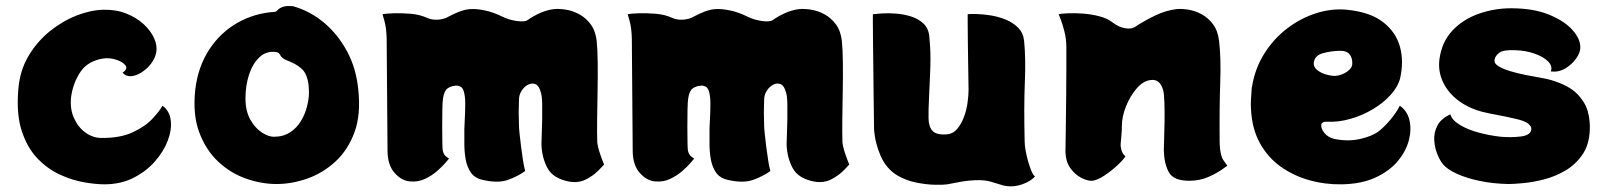

<svg xmlns="http://www.w3.org/2000/svg" viewBox="-20 -609 5442 650"><path d="M509 -432Q505 -411 491 -393Q477 -375 458.5 -363.5Q440 -352 423 -351Q406 -350 395 -363Q414 -376 404.5 -388Q395 -400 373 -407Q351 -414 330 -411Q278 -403 253 -366.5Q228 -330 221 -283Q216 -243 229.5 -211.5Q243 -180 267.5 -161.5Q292 -143 321 -142Q386 -141 429 -161Q472 -181 496.5 -207.5Q521 -234 530 -251Q554 -234 558 -202Q562 -170 548 -133Q534 -96 504 -62Q474 -28 431 -6.5Q388 15 333 15Q304 15 264 8Q224 1 182.5 -18Q141 -37 106.5 -73Q72 -109 53.5 -166Q35 -223 42 -306Q47 -370 76.5 -419.5Q106 -469 149 -503.5Q192 -538 239.5 -556.5Q287 -575 330 -576Q373 -577 408 -563Q443 -549 467 -526.5Q491 -504 502 -479Q513 -454 509 -432Z M1193 -305Q1202 -221 1180 -161Q1158 -101 1115.5 -62Q1073 -23 1020.5 -4.5Q968 14 916 14Q865 14 812.5 -4.5Q760 -23 718.5 -62Q677 -101 654.5 -161Q632 -221 641 -305Q650 -382 687.5 -440Q725 -498 783.5 -531.5Q842 -565 912 -569Q916 -570 920.5 -575.5Q925 -581 936.5 -585.5Q948 -590 972 -588Q1029 -572 1076 -533Q1123 -494 1154.5 -436Q1186 -378 1193 -305ZM907 -146Q939 -146 962 -161Q985 -176 999 -199.5Q1013 -223 1019.5 -249Q1026 -275 1026 -296Q1026 -339 1012 -363Q998 -387 948 -406Q934 -412 929 -422Q924 -432 914 -433Q881 -437 858 -415Q835 -393 823 -356Q811 -319 811 -276Q811 -233 827.5 -204Q844 -175 866.5 -160.5Q889 -146 907 -146Z M2002 -127Q2003 -115 2008.5 -97.5Q2014 -80 2019.5 -66Q2025 -52 2025 -52Q2020 -46 2004 -30Q1988 -14 1963.5 -1.5Q1939 11 1908 6Q1853 -4 1833.5 -40Q1814 -76 1813 -122Q1813 -130 1814 -153Q1815 -176 1815.5 -204.5Q1816 -233 1815.5 -258.5Q1815 -284 1811 -296Q1805 -319 1793 -324Q1781 -329 1768 -322.5Q1755 -316 1746 -302Q1737 -288 1737 -272Q1736 -247 1736 -229Q1736 -211 1737 -182Q1737 -175 1739 -156Q1741 -137 1744 -113Q1747 -89 1750.5 -66.5Q1754 -44 1758 -30Q1733 -12 1699.5 0Q1666 12 1614 0Q1587 -6 1574 -25Q1561 -44 1556.5 -69.5Q1552 -95 1552 -122Q1552 -149 1552 -172Q1552 -183 1553.5 -207Q1555 -231 1555 -257.5Q1555 -284 1550 -300Q1546 -313 1537.5 -316.5Q1529 -320 1523 -319Q1507 -318 1495.5 -310Q1484 -302 1480 -277Q1478 -265 1477.5 -237.5Q1477 -210 1477 -179.5Q1477 -149 1477.5 -126Q1478 -103 1479 -99Q1482 -85 1491 -78.5Q1500 -72 1500 -72Q1500 -72 1489.5 -59.5Q1479 -47 1461 -31Q1443 -15 1419 -3.5Q1395 8 1367 5Q1340 3 1316.5 -23Q1293 -49 1292 -95L1289 -479Q1288 -515 1281.5 -538Q1275 -561 1275 -561Q1285 -563 1311 -564Q1337 -565 1369 -562.5Q1401 -560 1427 -548Q1443 -541 1463.5 -542.5Q1484 -544 1499 -553Q1516 -562 1533.5 -569Q1551 -576 1569 -578Q1590 -580 1620 -574Q1650 -568 1682 -552Q1702 -542 1729 -538Q1756 -534 1766 -541Q1786 -555 1808.5 -565Q1831 -575 1854 -578Q1871 -580 1894.5 -576.5Q1918 -573 1940.5 -561Q1963 -549 1979.5 -527Q1996 -505 2000 -471Q2003 -442 2003.5 -395.5Q2004 -349 2003 -297.5Q2002 -246 2001.5 -200.5Q2001 -155 2002 -127Z M2832 -127Q2833 -115 2838.5 -97.5Q2844 -80 2849.5 -66Q2855 -52 2855 -52Q2850 -46 2834 -30Q2818 -14 2793.5 -1.5Q2769 11 2738 6Q2683 -4 2663.5 -40Q2644 -76 2643 -122Q2643 -130 2644 -153Q2645 -176 2645.5 -204.5Q2646 -233 2645.5 -258.5Q2645 -284 2641 -296Q2635 -319 2623 -324Q2611 -329 2598 -322.5Q2585 -316 2576 -302Q2567 -288 2567 -272Q2566 -247 2566 -229Q2566 -211 2567 -182Q2567 -175 2569 -156Q2571 -137 2574 -113Q2577 -89 2580.5 -66.5Q2584 -44 2588 -30Q2563 -12 2529.5 0Q2496 12 2444 0Q2417 -6 2404 -25Q2391 -44 2386.5 -69.5Q2382 -95 2382 -122Q2382 -149 2382 -172Q2382 -183 2383.5 -207Q2385 -231 2385 -257.5Q2385 -284 2380 -300Q2376 -313 2367.5 -316.5Q2359 -320 2353 -319Q2337 -318 2325.5 -310Q2314 -302 2310 -277Q2308 -265 2307.5 -237.5Q2307 -210 2307 -179.5Q2307 -149 2307.5 -126Q2308 -103 2309 -99Q2312 -85 2321 -78.5Q2330 -72 2330 -72Q2330 -72 2319.5 -59.5Q2309 -47 2291 -31Q2273 -15 2249 -3.5Q2225 8 2197 5Q2170 3 2146.5 -23Q2123 -49 2122 -95L2119 -479Q2118 -515 2111.5 -538Q2105 -561 2105 -561Q2115 -563 2141 -564Q2167 -565 2199 -562.5Q2231 -560 2257 -548Q2273 -541 2293.5 -542.5Q2314 -544 2329 -553Q2346 -562 2363.5 -569Q2381 -576 2399 -578Q2420 -580 2450 -574Q2480 -568 2512 -552Q2532 -542 2559 -538Q2586 -534 2596 -541Q2616 -555 2638.5 -565Q2661 -575 2684 -578Q2701 -580 2724.5 -576.5Q2748 -573 2770.5 -561Q2793 -549 2809.5 -527Q2826 -505 2830 -471Q2833 -442 2833.5 -395.5Q2834 -349 2833 -297.5Q2832 -246 2831.5 -200.5Q2831 -155 2832 -127Z M3449 -127Q3449 -118 3452 -100Q3455 -82 3460.5 -63Q3466 -44 3472 -29.5Q3478 -15 3484 -12Q3470 5 3439 15.5Q3408 26 3377 19Q3353 12 3334 6Q3315 0 3282 1Q3258 2 3234.5 6Q3211 10 3187 15Q3175 17 3145.5 16.5Q3116 16 3081.5 9Q3047 2 3018 -15Q2980 -38 2961 -82Q2942 -126 2939 -172Q2939 -183 2938.5 -215Q2938 -247 2937.5 -291Q2937 -335 2936.5 -382Q2936 -429 2935.5 -469.5Q2935 -510 2935 -535.5Q2935 -561 2935 -561Q2944 -562 2965.5 -563.5Q2987 -565 3013 -563Q3039 -561 3063.5 -553.5Q3088 -546 3105.5 -530Q3123 -514 3126 -487Q3128 -465 3129 -447Q3130 -429 3130 -407.5Q3130 -386 3128.5 -354.5Q3127 -323 3125 -275Q3123 -236 3123.5 -208Q3124 -180 3137 -166Q3150 -152 3183 -154Q3205 -155 3219.5 -171.5Q3234 -188 3243 -212Q3252 -236 3255.5 -261Q3259 -286 3259 -305Q3259 -309 3258.5 -336Q3258 -363 3257.5 -400.5Q3257 -438 3256.5 -475Q3256 -512 3256 -536.5Q3256 -561 3256 -561Q3265 -562 3286 -561.5Q3307 -561 3333 -557Q3359 -553 3384 -543Q3409 -533 3426.5 -515.5Q3444 -498 3447 -471Q3453 -413 3449.5 -329.5Q3446 -246 3449 -127Z M4109 -127Q4110 -83 4122.5 -65.5Q4135 -48 4135 -48Q4135 -48 4117.5 -35.5Q4100 -23 4071 -10Q4042 3 4006 3Q3953 3 3937 -26Q3921 -55 3920 -101Q3920 -109 3921 -136Q3922 -163 3922.5 -197.5Q3923 -232 3922 -261.5Q3921 -291 3918 -303Q3907 -343 3875 -338Q3850 -335 3828 -309.5Q3806 -284 3792 -249Q3778 -214 3778 -183Q3778 -167 3776.5 -151.5Q3775 -136 3774 -123Q3773 -114 3776.5 -101Q3780 -88 3790 -80Q3783 -68 3762.5 -49Q3742 -30 3718.5 -14.5Q3695 1 3678 3Q3662 4 3640.5 -7Q3619 -18 3603.5 -40Q3588 -62 3587 -93Q3587 -101 3587.5 -130Q3588 -159 3588.5 -200Q3589 -241 3589.5 -287Q3590 -333 3590 -376Q3590 -419 3590 -450Q3590 -477 3583.5 -502.5Q3577 -528 3570.5 -544.5Q3564 -561 3564 -561Q3573 -563 3595.5 -564Q3618 -565 3646 -563Q3674 -561 3701.5 -554Q3729 -547 3748 -532Q3768 -517 3788.5 -513.5Q3809 -510 3821 -517Q3856 -540 3892 -557Q3928 -574 3962 -578Q3979 -580 4002 -576.5Q4025 -573 4047.5 -561Q4070 -549 4086.5 -527Q4103 -505 4107 -471Q4114 -413 4111 -329.5Q4108 -246 4109 -127Z M4719 -251Q4744 -234 4751.5 -202.5Q4759 -171 4749.5 -134Q4740 -97 4712 -63.5Q4684 -30 4636.5 -8Q4589 14 4522 15Q4466 16 4412.5 1Q4359 -14 4315.5 -45Q4272 -76 4245 -125Q4218 -174 4215 -242Q4214 -256 4215 -271Q4216 -286 4217 -302Q4217 -306 4217.5 -310Q4218 -314 4219 -318Q4229 -378 4260.5 -428Q4292 -478 4338 -513Q4384 -548 4436.5 -564.5Q4489 -581 4540 -576Q4619 -568 4662.5 -534Q4706 -500 4719.5 -450.5Q4733 -401 4720 -344Q4713 -316 4688.5 -288.5Q4664 -261 4628 -239.5Q4592 -218 4551.5 -206.5Q4511 -195 4473 -197Q4454 -198 4453 -185.5Q4452 -173 4464 -158.5Q4476 -144 4496 -139Q4543 -129 4584.5 -138.5Q4626 -148 4648 -165Q4666 -179 4686 -202.5Q4706 -226 4719 -251ZM4500 -352Q4523 -354 4540.5 -366.5Q4558 -379 4558 -393Q4559 -413 4548.5 -425.5Q4538 -438 4513 -437Q4485 -436 4459 -429Q4433 -422 4428 -400Q4425 -385 4437 -374Q4449 -363 4467 -357.5Q4485 -352 4500 -352Z M5096 -581Q5170 -581 5222.5 -560Q5275 -539 5303 -508Q5331 -477 5330 -447Q5330 -431 5316 -411Q5302 -391 5279.5 -377.5Q5257 -364 5230 -367Q5237 -385 5221 -401Q5205 -417 5175 -427.5Q5145 -438 5110 -439Q5070 -441 5056 -430.5Q5042 -420 5040 -408Q5037 -395 5052 -385.5Q5067 -376 5091.5 -368.5Q5116 -361 5143.5 -355.5Q5171 -350 5194.5 -346Q5218 -342 5231 -338Q5291 -320 5319 -291.5Q5347 -263 5355.5 -231Q5364 -199 5362 -168Q5360 -118 5336.5 -84.5Q5313 -51 5278.5 -31Q5244 -11 5206.5 -1.5Q5169 8 5136.5 11Q5104 14 5087 14Q5035 13 4989.5 3.5Q4944 -6 4911.5 -21Q4879 -36 4865 -53Q4855 -65 4846 -87Q4837 -109 4835.5 -134.5Q4834 -160 4846 -183.5Q4858 -207 4890 -222Q4896 -202 4922.5 -186Q4949 -170 4986.5 -160Q5024 -150 5061 -146Q5097 -143 5129 -147Q5161 -151 5164 -170Q5166 -180 5154 -190Q5142 -200 5110 -207Q5076 -215 5050.5 -219.5Q5025 -224 5000 -230Q4953 -242 4918 -268Q4883 -294 4865.5 -330.5Q4848 -367 4853 -408Q4861 -467 4896.5 -505Q4932 -543 4985 -562Q5038 -581 5096 -581Z"/></svg>

Font: Potta One
Style: Regular
Weight: 400
Designer: 108,108go
Foundry: Font Zone 108
Version: Version 1.000